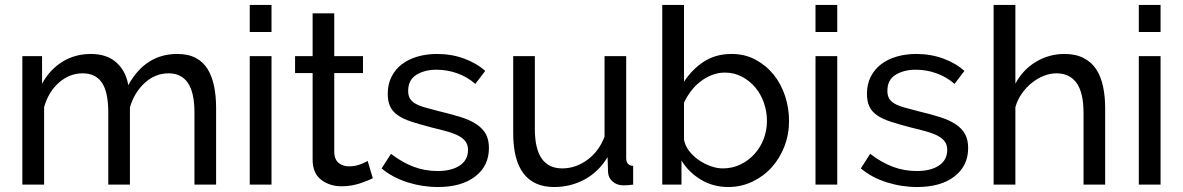

<svg xmlns="http://www.w3.org/2000/svg" viewBox="-20 -750 4806 780"><path d="M70.8 0V-522H150.9V-410.2Q183.1 -468.3 234.1 -499.5Q285.2 -530.8 349.1 -530.8Q415 -530.8 453.6 -495.4Q492.2 -460 501 -403.8Q570.8 -530.8 700.2 -530.8Q745.1 -530.8 775.6 -514.4Q806.2 -498 824 -468.5Q841.8 -439 849.9 -398.9Q857.9 -358.9 857.9 -312V0H770V-292Q770 -374 743.4 -413.1Q716.8 -452.1 665 -452.1Q610.8 -452.1 568.4 -413.6Q525.9 -375 507.8 -314V0H419.9V-292Q419.9 -376 394 -414.1Q368.2 -452.1 315.9 -452.1Q262.7 -452.1 219.7 -414.6Q176.8 -377 159.2 -314.9V0Z M994.6 0V-522H1083V0ZM994.6 -620.1V-730H1083V-620.1Z M1178.7 -453.1V-522H1250V-695.8H1337.9V-522H1454.6V-453.1H1337.9V-128.9Q1339.8 -100.1 1356.9 -87.2Q1374 -74.2 1397 -74.2Q1422.9 -74.2 1444.3 -82.5Q1465.8 -90.8 1473.6 -96.2L1494.6 -25.9Q1486.8 -22 1473.9 -16.6Q1460.9 -11.2 1444.3 -5.6Q1427.7 0 1408.2 3.4Q1388.7 6.8 1367.7 6.8Q1319.8 6.8 1284.9 -19.5Q1250 -45.9 1250 -102.1V-453.1Z M1530.3 -65.9 1568.4 -125Q1614.3 -89.8 1660.4 -72.5Q1706.5 -55.2 1757.3 -55.2Q1814.5 -55.2 1847.9 -77.6Q1881.3 -100.1 1881.3 -141.1Q1881.3 -160.2 1872.3 -173.6Q1863.3 -187 1845.2 -197Q1827.1 -207 1799.3 -215.1Q1771.5 -223.1 1734.4 -231.9Q1687.5 -244.1 1653.3 -255.1Q1619.1 -266.1 1597.2 -281Q1575.2 -295.9 1565.2 -316.9Q1555.2 -337.9 1555.2 -369.1Q1555.2 -408.2 1570.8 -438.7Q1586.4 -469.2 1613.3 -489.5Q1640.1 -509.8 1676.8 -520.3Q1713.4 -530.8 1755.4 -530.8Q1814.5 -530.8 1865.5 -512Q1916.5 -493.2 1951.2 -461.9L1911.1 -409.2Q1877.9 -438 1837.2 -452.4Q1796.4 -466.8 1753.4 -466.8Q1705.6 -466.8 1671.9 -446.3Q1638.2 -425.8 1638.2 -380.9Q1638.2 -362.8 1644.8 -350.8Q1651.4 -338.9 1666.3 -329.8Q1681.2 -320.8 1704.8 -314Q1728.5 -307.1 1761.2 -298.8Q1813 -286.6 1851.6 -274.4Q1890.1 -262.2 1915.8 -245.1Q1941.4 -228 1953.9 -205.1Q1966.3 -182.1 1966.3 -148.9Q1966.3 -75.7 1910.4 -33Q1854.5 9.8 1759.3 9.8Q1696.3 9.8 1635.3 -9.5Q1574.2 -28.8 1530.3 -65.9Z M2064.9 -209V-522H2152.8V-226.1Q2152.8 -65.9 2264.2 -65.9Q2318.4 -65.9 2365.7 -100.3Q2413.1 -134.8 2436 -194.8V-522H2523.9V-107.9Q2523.9 -77.1 2552.2 -76.2V0Q2537.1 2 2528.6 2.4Q2520 2.9 2512.2 2.9Q2486.3 2.9 2468.8 -12.5Q2451.2 -27.8 2450.2 -50.8L2448.2 -111.8Q2413.1 -52.7 2356 -21.5Q2298.8 9.8 2231 9.8Q2148.9 9.8 2106.9 -45.2Q2064.9 -100.1 2064.9 -209Z M2670.4 0V-730H2758.8V-418Q2792 -468.8 2839.8 -499.8Q2887.7 -530.8 2951.7 -530.8Q3005.9 -530.8 3048.8 -507.8Q3091.8 -484.9 3122.3 -447.5Q3152.8 -410.2 3169.2 -360.6Q3185.5 -311 3185.5 -258.8Q3185.5 -203.6 3166.5 -154.8Q3147.5 -106 3114.5 -69.6Q3081.5 -33.2 3035.9 -11.7Q2990.2 9.8 2938.5 9.8Q2877.4 9.8 2827.6 -20Q2777.8 -49.8 2748.5 -98.1V0ZM2758.8 -182.1Q2763.7 -157.2 2780 -136.2Q2796.4 -115.2 2819.1 -99.6Q2841.8 -84 2867.2 -75Q2892.6 -65.9 2916.5 -65.9Q2955.6 -65.9 2988.5 -82Q3021.5 -98.1 3045.7 -125Q3069.8 -151.9 3082.8 -186.5Q3095.7 -221.2 3095.7 -258.8Q3095.7 -296.9 3083.3 -332.5Q3070.8 -368.2 3048.1 -395Q3025.4 -421.9 2993.9 -438.5Q2962.4 -455.1 2924.8 -455.1Q2897 -455.1 2871.8 -445.1Q2846.7 -435.1 2825.2 -418.5Q2803.7 -401.9 2787.1 -379.9Q2770.5 -357.9 2758.8 -333Z M3293 0V-522H3381.3V0ZM3293 -620.1V-730H3381.3V-620.1Z M3477.1 -65.9 3515.1 -125Q3561 -89.8 3607.2 -72.5Q3653.3 -55.2 3704.1 -55.2Q3761.2 -55.2 3794.7 -77.6Q3828.1 -100.1 3828.1 -141.1Q3828.1 -160.2 3819.1 -173.6Q3810.1 -187 3792 -197Q3773.9 -207 3746.1 -215.1Q3718.3 -223.1 3681.2 -231.9Q3634.3 -244.1 3600.1 -255.1Q3565.9 -266.1 3543.9 -281Q3522 -295.9 3512 -316.9Q3502 -337.9 3502 -369.1Q3502 -408.2 3517.6 -438.7Q3533.2 -469.2 3560.1 -489.5Q3586.9 -509.8 3623.5 -520.3Q3660.2 -530.8 3702.1 -530.8Q3761.2 -530.8 3812.3 -512Q3863.3 -493.2 3897.9 -461.9L3857.9 -409.2Q3824.7 -438 3783.9 -452.4Q3743.2 -466.8 3700.2 -466.8Q3652.3 -466.8 3618.7 -446.3Q3585 -425.8 3585 -380.9Q3585 -362.8 3591.6 -350.8Q3598.1 -338.9 3613 -329.8Q3627.9 -320.8 3651.6 -314Q3675.3 -307.1 3708 -298.8Q3759.8 -286.6 3798.3 -274.4Q3836.9 -262.2 3862.5 -245.1Q3888.2 -228 3900.6 -205.1Q3913.1 -182.1 3913.1 -148.9Q3913.1 -75.7 3857.2 -33Q3801.3 9.8 3706.1 9.8Q3643.1 9.8 3582 -9.5Q3521 -28.8 3477.1 -65.9Z M4016.6 0V-730H4105V-410.2Q4135.7 -467.3 4188.7 -499Q4241.7 -530.8 4304.7 -530.8Q4350.6 -530.8 4382.8 -513.9Q4415 -497.1 4433.8 -468Q4452.6 -439 4461.2 -398.4Q4469.7 -357.9 4469.7 -312V0H4381.8V-292Q4381.8 -373 4353.8 -412.6Q4325.7 -452.1 4272 -452.1Q4246.1 -452.1 4220 -441.7Q4193.8 -431.2 4171.4 -413.1Q4148.9 -395 4131.3 -370.1Q4113.8 -345.2 4105 -314.9V0Z M4606.4 0V-522H4694.8V0ZM4606.4 -620.1V-730H4694.8V-620.1Z"/></svg>

Font: Raleway Medium
Style: Regular
Weight: 500
Designer: Matt McInerney, Pablo Impallari, Rodrigo Fuenzalida
Foundry: Matt McInerney, Pablo Impallari, Rodrigo Fuenzalida
Version: Version 3.000g; ttfautohint (v1.5) -l 8 -r 28 -G 28 -x 14 -D